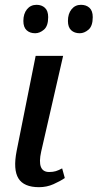

<svg xmlns="http://www.w3.org/2000/svg" viewBox="-20 -768 405 797"><path d="M142 9Q79 9 56.5 -27.5Q34 -64 49 -141L128 -536H242L151 -139Q132 -54 184 -54Q200 -54 211.5 -57.5Q223 -61 238 -69L249 -29Q230 -16 202 -3.5Q174 9 142 9ZM311 -630Q289 -630 275.5 -642.5Q262 -655 262 -681Q262 -711 277 -729.5Q292 -748 316 -748Q338 -748 351.5 -735.5Q365 -723 365 -697Q365 -660 347.5 -645Q330 -630 311 -630ZM126 -630Q104 -630 90.5 -642.5Q77 -655 77 -681Q77 -711 92 -729.5Q107 -748 132 -748Q153 -748 166.5 -735.5Q180 -723 180 -697Q180 -660 162.5 -645Q145 -630 126 -630Z"/></svg>

Font: Noto Serif SemiCondensed Medium
Style: Italic
Weight: 500
Width: 4
Italic angle: -12°
Designer: Monotype Design Team
Foundry: Monotype Imaging Inc.
Version: Version 2.013